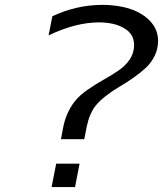

<svg xmlns="http://www.w3.org/2000/svg" viewBox="-20 -761 663 781"><path d="M285.2 0H189.9L208.5 -95.2H303.7ZM623 -595.2Q623 -562 608.9 -533.4Q594.7 -504.9 573 -484.9Q551.3 -464.8 522.5 -444.6Q493.7 -424.3 466.6 -408.7Q439.5 -393.1 411.9 -371.8Q384.3 -350.6 368.2 -330.1Q343.3 -298.3 332 -242.2L322.8 -194.8H228L236.8 -242.2Q249 -303.7 283.7 -348.1Q303.2 -373 336.4 -396Q369.6 -418.9 400.6 -436.3Q431.6 -453.6 460.7 -473.1Q489.7 -492.7 507.6 -519Q525.4 -545.4 525.4 -578.1Q525.4 -622.6 485.1 -646.2Q444.8 -669.9 383.3 -669.9Q288.1 -669.9 177.7 -617.2L192.9 -694.8Q291.5 -741.2 397 -741.2Q459.5 -741.2 510.3 -724.4Q561 -707.5 592 -673.8Q623 -640.1 623 -595.2Z"/></svg>

Font: Aurulent Sans
Style: Italic
Weight: 400
Italic angle: -11°
Version: Version 2007.05.04